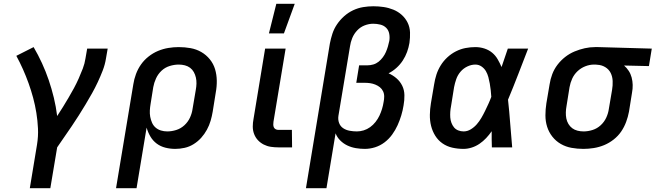

<svg xmlns="http://www.w3.org/2000/svg" viewBox="-20 -776 3452 1011"><path d="M137 215 175 -15Q182 -58 180 -99.5Q178 -141 171.5 -181.5Q165 -222 154.5 -261Q144 -300 130.5 -337.5Q117 -375 101 -411Q85 -447 66 -482L157 -528Q181 -487 201 -443.5Q221 -400 236.5 -354.5Q252 -309 263.5 -261.5Q275 -214 281 -165Q297 -189 312 -213.5Q327 -238 341.5 -262.5Q356 -287 369.5 -312Q383 -337 394.5 -363Q406 -389 416 -415Q426 -441 430 -468L439 -520H547L538 -468Q533 -436 521 -405Q509 -374 495 -344Q481 -314 464.5 -284.5Q448 -255 430.5 -226Q413 -197 395 -168.5Q377 -140 358 -112Q339 -84 319.5 -56Q300 -28 281 0L245 215Z M591 215 682 -332Q686 -359 696 -386Q706 -413 722.5 -436.5Q739 -460 762.5 -478.5Q786 -497 812.5 -508Q839 -519 866.5 -523.5Q894 -528 921 -528Q953 -528 983.5 -522.5Q1014 -517 1040 -502Q1066 -487 1085 -463.5Q1104 -440 1112.5 -411.5Q1121 -383 1121.5 -351.5Q1122 -320 1116 -288L1100 -188Q1096 -164 1089 -140Q1082 -116 1069.5 -93Q1057 -70 1039.5 -50.5Q1022 -31 999.5 -17Q977 -3 952 2.5Q927 8 903 8Q876 8 850.5 1.5Q825 -5 805 -20Q785 -35 772 -57Q759 -79 752 -104L699 215ZM861 -84Q884 -84 908 -91.5Q932 -99 951 -116.5Q970 -134 980.5 -157Q991 -180 994 -203L1011 -303Q1014 -319 1014.5 -335.5Q1015 -352 1011.5 -367.5Q1008 -383 1000.5 -396.5Q993 -410 981 -419Q969 -428 953.5 -432Q938 -436 921 -436Q898 -436 873.5 -428.5Q849 -421 830.5 -403.5Q812 -386 801.5 -363Q791 -340 787 -317L773 -229Q770 -212 769 -194.5Q768 -177 771 -161Q774 -145 780.5 -130Q787 -115 799 -104.5Q811 -94 827 -89Q843 -84 861 -84Z M1518 0H1446Q1425 0 1405.5 -3Q1386 -6 1368.5 -15Q1351 -24 1338 -38Q1325 -52 1318 -70.5Q1311 -89 1311 -109.5Q1311 -130 1315 -150L1376 -520H1484L1420 -135Q1419 -128 1419 -120Q1419 -112 1422 -105.5Q1425 -99 1431.5 -95.5Q1438 -92 1446 -92H1517ZM1396 -600 1435 -756H1532L1475 -600Z M1591 215 1717 -547Q1722 -573 1730.5 -599Q1739 -625 1755 -648.5Q1771 -672 1792.5 -691Q1814 -710 1839.5 -722Q1865 -734 1892 -738.5Q1919 -743 1946 -743Q1974 -743 2000.5 -739Q2027 -735 2051.5 -725Q2076 -715 2095.5 -697.5Q2115 -680 2126.5 -656.5Q2138 -633 2139 -605.5Q2140 -578 2136 -550Q2132 -526 2123.5 -502.5Q2115 -479 2101 -457.5Q2087 -436 2067.5 -418.5Q2048 -401 2026 -390Q2049 -380 2068 -363.5Q2087 -347 2098 -324.5Q2109 -302 2109.5 -275Q2110 -248 2105 -221Q2101 -195 2093 -168.5Q2085 -142 2073.5 -116.5Q2062 -91 2045 -67.5Q2028 -44 2005 -26.5Q1982 -9 1955 -0.5Q1928 8 1901 8Q1877 8 1853.5 4Q1830 0 1809 -10Q1788 -20 1771.5 -36.5Q1755 -53 1747 -74L1699 215ZM1859 -84Q1877 -84 1895 -89.5Q1913 -95 1929 -106.5Q1945 -118 1957.5 -134Q1970 -150 1978 -167Q1986 -184 1991.5 -202Q1997 -220 2000 -239Q2003 -253 2003 -268Q2003 -283 1997 -295.5Q1991 -308 1980.5 -316.5Q1970 -325 1956.5 -330.5Q1943 -336 1929 -338Q1915 -340 1900 -340H1856L1871 -432H1915Q1930 -432 1945.5 -436.5Q1961 -441 1973.5 -451Q1986 -461 1996 -474.5Q2006 -488 2012 -502Q2018 -516 2022.5 -531Q2027 -546 2030 -561Q2033 -580 2029.5 -598.5Q2026 -617 2013.5 -629.5Q2001 -642 1982.5 -646.5Q1964 -651 1945 -651Q1923 -651 1900.5 -642.5Q1878 -634 1861 -616Q1844 -598 1835 -576Q1826 -554 1823 -532L1762 -166Q1759 -146 1765.5 -128.5Q1772 -111 1787 -101Q1802 -91 1821 -87.5Q1840 -84 1859 -84Z M2421 8Q2390 8 2361.5 1.5Q2333 -5 2310 -21Q2287 -37 2272 -61Q2257 -85 2250 -113Q2243 -141 2243.5 -171.5Q2244 -202 2249 -232L2266 -332Q2270 -358 2278 -383Q2286 -408 2300.5 -431.5Q2315 -455 2335.5 -474Q2356 -493 2380.5 -505.5Q2405 -518 2431 -523Q2457 -528 2483 -528Q2508 -528 2531 -520.5Q2554 -513 2571.5 -498.5Q2589 -484 2600.5 -464Q2612 -444 2621 -423Q2629 -447 2637.5 -471.5Q2646 -496 2654 -520H2761Q2735 -453 2709 -385.5Q2683 -318 2655 -251Q2662 -189 2666.5 -126Q2671 -63 2677 0H2570Q2569 -21 2569 -42.5Q2569 -64 2569 -85Q2556 -66 2540 -49Q2524 -32 2505 -19Q2486 -6 2464 1Q2442 8 2421 8ZM2421 -84Q2441 -84 2459 -95Q2477 -106 2490.5 -121.5Q2504 -137 2514.5 -155Q2525 -173 2534 -191.5Q2543 -210 2551.5 -228.5Q2560 -247 2567 -266Q2566 -283 2564 -301Q2562 -319 2559 -336Q2556 -353 2551.5 -370Q2547 -387 2538.5 -401.5Q2530 -416 2515.5 -426Q2501 -436 2483 -436Q2462 -436 2441 -426Q2420 -416 2405 -398.5Q2390 -381 2382.5 -359.5Q2375 -338 2371 -317L2355 -217Q2352 -202 2351 -187Q2350 -172 2351 -157.5Q2352 -143 2357 -129.5Q2362 -116 2370.5 -105.5Q2379 -95 2392.5 -89.5Q2406 -84 2421 -84Z M3052 8Q3020 8 2989.5 2.5Q2959 -3 2933 -18Q2907 -33 2888.5 -56.5Q2870 -80 2861 -108.5Q2852 -137 2852 -168.5Q2852 -200 2857 -232L2874 -332Q2878 -359 2888 -385.5Q2898 -412 2915.5 -435Q2933 -458 2956 -476Q2979 -494 3005.5 -505Q3032 -516 3059 -522Q3086 -528 3113 -528H3131L3412 -520L3397 -428L3266 -431Q3280 -419 3290.5 -403Q3301 -387 3306 -368Q3311 -349 3311.5 -329Q3312 -309 3308 -288L3292 -188Q3287 -161 3277 -134Q3267 -107 3251 -83.5Q3235 -60 3211.5 -41.5Q3188 -23 3161.5 -12Q3135 -1 3107 3.5Q3079 8 3052 8ZM3053 -84Q3076 -84 3100 -91.5Q3124 -99 3143 -116.5Q3162 -134 3172.5 -157Q3183 -180 3186 -203L3203 -303Q3207 -326 3206 -349.5Q3205 -373 3195.5 -392Q3186 -411 3167 -422.5Q3148 -434 3125 -435L3116 -436H3108Q3085 -436 3062 -427Q3039 -418 3021 -401Q3003 -384 2993 -362Q2983 -340 2979 -317L2963 -217Q2960 -201 2959.5 -184.5Q2959 -168 2962 -152.5Q2965 -137 2973 -123.5Q2981 -110 2993 -101Q3005 -92 3020.5 -88Q3036 -84 3053 -84Z"/></svg>

Font: Iosevka Aile Semibold Oblique
Style: Regular
Weight: 600
Italic angle: -9°
Designer: Belleve Invis
Foundry: Belleve Invis
Version: Version 31.1.0; ttfautohint (v1.8.4)